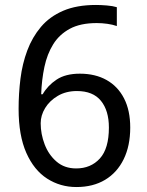

<svg xmlns="http://www.w3.org/2000/svg" viewBox="-20 -744 591 774"><path d="M288 10Q223 10 170 -24Q117 -58 86 -128Q55 -198 55 -305Q55 -367 62.5 -427Q70 -487 90 -540.5Q110 -594 145 -635.5Q180 -677 234.5 -700.5Q289 -724 367 -724Q386 -724 410.5 -722Q435 -720 451 -715V-639Q434 -645 412.5 -648Q391 -651 370 -651Q304 -651 261.5 -628Q219 -605 194.5 -565.5Q170 -526 159 -474Q148 -422 146 -364H152Q172 -399 208 -423Q244 -447 302 -447Q364 -447 409.5 -421.5Q455 -396 480 -347.5Q505 -299 505 -230Q505 -156 478.5 -102Q452 -48 403.5 -19Q355 10 288 10ZM287 -65Q346 -65 382.5 -105Q419 -145 419 -230Q419 -298 387 -337.5Q355 -377 290 -377Q246 -377 213 -357.5Q180 -338 162 -308.5Q144 -279 144 -247Q144 -204 160 -162Q176 -120 208 -92.5Q240 -65 287 -65Z"/></svg>

Font: hexuoriya05
Style: Book
Weight: 400
Designer: Jelle Bosma - Monotype Design Team
Foundry: Monotype Imaging Inc.
Version: Version 2.003